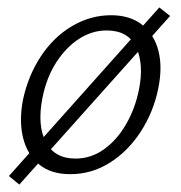

<svg xmlns="http://www.w3.org/2000/svg" viewBox="-20 -461 488 517"><path d="M32 36 4 13 409 -441 438 -418ZM169 8Q117 8 85 -18.5Q53 -45 42 -90.5Q31 -136 42 -193Q56 -258 90.5 -310Q125 -362 174.5 -391Q224 -420 279 -420Q330 -420 362.5 -394.5Q395 -369 406.5 -324.5Q418 -280 406 -222Q393 -159 359 -106.5Q325 -54 276 -23Q227 8 169 8ZM183 -34Q225 -34 260 -59Q295 -84 319.5 -126.5Q344 -169 354 -219Q368 -287 347 -333Q326 -379 267 -379Q228 -379 193 -356.5Q158 -334 131.5 -293Q105 -252 94 -196Q80 -123 103.5 -78.5Q127 -34 183 -34Z"/></svg>

Font: Ysabeau Infant Light
Style: Italic
Weight: 300
Italic angle: -12°
Designer: Christian Thalmann (Catharsis Fonts)
Version: Version 2.001;gftools[0.9.30]; featfreeze: ss01,ss02,lnum